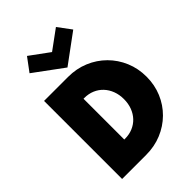

<svg xmlns="http://www.w3.org/2000/svg" viewBox="-319 -1294 1435 1435"><g transform="rotate(-45 398.5 -576.5)"><path d="M98 0V-825H352Q440 -825 515.5 -793.5Q591 -762 647.8 -705.5Q704.5 -649 736.2 -573.8Q768 -498.5 768 -411.5Q768 -324.5 736.5 -249.5Q705 -174.5 648.2 -118.5Q591.5 -62.5 515.8 -31.2Q440 0 352 0ZM318 -197H326Q371 -197 408.2 -212.8Q445.5 -228.5 472.8 -257.2Q500 -286 515 -325.5Q530 -365 530 -412.5Q530 -459.5 515 -499Q500 -538.5 472.8 -567.5Q445.5 -596.5 408.2 -612.2Q371 -628 326 -628H318ZM398.5 -878 167.5 -1048 245.5 -1153 398.5 -1041 551.5 -1153 629.5 -1048Z"/></g></svg>

Font: Spartan Thin Black
Style: Regular
Weight: 900
Version: Version 1.004